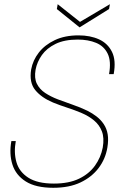

<svg xmlns="http://www.w3.org/2000/svg" viewBox="-20 -880 583 912"><path d="M233 12Q150 12 102.5 -18Q55 -48 39 -98.5Q23 -149 34 -210H55Q45 -156 58 -110Q71 -64 114.5 -36Q158 -8 236 -8Q307 -8 355 -31Q403 -54 431 -93Q459 -132 468 -179Q476 -225 464 -256Q452 -287 426.5 -308Q401 -329 368 -343Q335 -357 299.5 -368.5Q264 -380 232 -393Q177 -416 147.5 -452Q118 -488 128 -550Q136 -594 164.5 -630.5Q193 -667 240.5 -689.5Q288 -712 353 -712Q409 -712 450.5 -693Q492 -674 512 -633.5Q532 -593 520 -528H498Q509 -589 491.5 -625Q474 -661 436.5 -676.5Q399 -692 349 -692Q286 -692 244 -671.5Q202 -651 179 -618.5Q156 -586 149 -549Q142 -509 155 -482.5Q168 -456 194.5 -438.5Q221 -421 255 -408Q289 -395 325.5 -382.5Q362 -370 395 -354Q419 -342 439 -326.5Q459 -311 473 -290Q487 -269 491.5 -242Q496 -215 490 -179Q481 -125 448.5 -82Q416 -39 362.5 -13.5Q309 12 233 12ZM502 -860 498 -837 358 -750 250 -837 254 -860 360 -776Z"/></svg>

Font: DM Sans Thin
Style: Italic
Weight: 250
Italic angle: -10°
Designer: Colophon Foundry, Jonny Pinhorn
Foundry: Colophon Foundry
Version: Version 4.004;gftools[0.9.30]